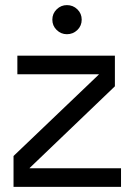

<svg xmlns="http://www.w3.org/2000/svg" viewBox="-20 -732 524 752"><path d="M33 0V-121L367 -440V-441H48V-514H430V-394L96 -74V-73H454V0ZM242 -598Q219 -598 202 -614.5Q185 -631 185 -655Q185 -679 202 -695.5Q219 -712 242 -712Q266 -712 283 -695.5Q300 -679 300 -655Q300 -631 283 -614.5Q266 -598 242 -598Z"/></svg>

Font: TikTok Sans 24pt
Style: Regular
Weight: 400
Version: Version 4.000